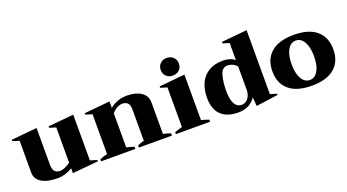

<svg xmlns="http://www.w3.org/2000/svg" viewBox="-53 -1268 3322 1836"><g transform="rotate(-20 1607.5 -350.5)"><path d="M712 -25V-11L450 14V-36Q417 -15 376.5 -2.5Q336 10 296 10Q194 10 135.5 -26Q77 -62 77 -129V-452Q58 -456 10 -472V-486L271 -511V-139Q271 -88 290.5 -68Q310 -48 348 -48Q364 -48 393.5 -60Q423 -72 450 -93V-452Q434 -455 384 -472V-486L644 -511V-45Q666 -40 712 -25Z M1463 -22V0H1126V-21Q1135 -26 1155.5 -34Q1176 -42 1193 -45V-362Q1193 -412 1173 -430.5Q1153 -449 1118 -449Q1095 -449 1068 -435.5Q1041 -422 1013 -390V-44Q1039 -39 1090 -22V0H742V-21Q785 -40 819 -45V-452Q800 -456 752 -472V-486L1013 -511V-445Q1046 -474 1091 -490.5Q1136 -507 1187 -507Q1275 -507 1331 -470Q1387 -433 1387 -364V-44Q1435 -35 1463 -22Z M1576 -625Q1576 -664 1601.5 -689.5Q1627 -715 1668 -715Q1709 -715 1735 -689.5Q1761 -664 1761 -625Q1761 -586 1735 -561Q1709 -536 1668 -536Q1627 -536 1601.5 -561Q1576 -586 1576 -625ZM1503 -21Q1534 -32 1580 -45V-448Q1561 -452 1513 -468V-482L1774 -507V-44Q1797 -39 1851 -21V0H1503Z M2314 -80Q2258 10 2135 10Q2023 10 1962 -48.5Q1901 -107 1901 -226Q1901 -307 1929.5 -370.5Q1958 -434 2017 -470.5Q2076 -507 2163 -507Q2240 -507 2284 -469V-643Q2255 -651 2218 -663V-678L2478 -703V-52Q2516 -42 2545 -32V-20L2321 11ZM2284 -171V-405Q2264 -427 2239 -438Q2214 -449 2191 -449Q2133 -449 2114.5 -379.5Q2096 -310 2096 -226Q2096 -48 2193 -48Q2215 -48 2236 -61.5Q2257 -75 2270.5 -103Q2284 -131 2284 -171Z M2575 -248Q2575 -371 2654 -439Q2733 -507 2885 -507Q3037 -507 3116 -439Q3195 -371 3195 -248Q3195 -125 3116 -57.5Q3037 10 2885 10Q2733 10 2654 -57.5Q2575 -125 2575 -248ZM2999 -248Q2999 -342 2968 -395.5Q2937 -449 2885 -449Q2833 -449 2802 -395.5Q2771 -342 2771 -248Q2771 -155 2802 -101.5Q2833 -48 2885 -48Q2937 -48 2968 -101.5Q2999 -155 2999 -248Z"/></g></svg>

Font: Trirong Black
Style: Regular
Weight: 900
Designer: Katatrad Team
Foundry: CadsonDemak
Version: Version 1.001